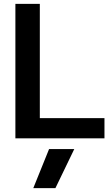

<svg xmlns="http://www.w3.org/2000/svg" viewBox="-20 -719 583 998"><path d="M60 -699H187V-105H523V0H60ZM235 56H366L268 259H153Z"/></svg>

Font: Prompt Medium
Style: Regular
Weight: 500
Designer: Katatrad Team
Foundry: CadsonDemak
Version: Version 1.001